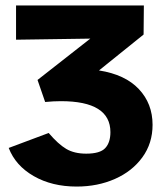

<svg xmlns="http://www.w3.org/2000/svg" viewBox="-20 -678 596 706"><path d="M541 -219Q541 -151 503.5 -99.5Q466 -48 402.5 -20Q339 8 262 8Q171 8 104 -30.5Q37 -69 12 -134L159 -189Q194 -148 223.5 -130.5Q253 -113 297 -113Q348 -113 367 -133.5Q386 -154 386 -192Q386 -306 204 -306Q178 -306 146 -303L118 -384L312 -536L39 -532V-658H509L508 -551L344 -419Q440 -404 490.5 -350.5Q541 -297 541 -219Z"/></svg>

Font: Ysabeau Ultrabold
Style: Regular
Weight: 800
Designer: Christian Thalmann (Catharsis Fonts)
Version: Version 0.003